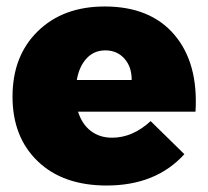

<svg xmlns="http://www.w3.org/2000/svg" viewBox="-20 -571 649 598"><path d="M306.2 -550.8Q448.2 -550.8 523.2 -462.6Q598.1 -374.5 588.9 -223.1H223.1Q235.4 -184.1 262.9 -163.1Q290.5 -142.1 329.1 -142.1Q393.1 -142.1 449.2 -193.8L554.2 -90.8Q465.8 6.8 312 6.8Q176.3 6.8 97.7 -68.6Q19 -144 19 -270Q19 -397 97.9 -473.9Q176.8 -550.8 306.2 -550.8ZM390.1 -321.8Q390.6 -362.3 367.7 -388.2Q344.7 -414.1 308.1 -414.1Q272.9 -414.1 249.8 -389.2Q226.6 -364.3 219.2 -321.8Z"/></svg>

Font: Montserrat arm ExtraBold
Style: Regular
Weight: 800
Designer: Julieta Ulanovsky
Foundry: Julieta Ulanovsky
Version: Version 6.000;PS 006.000;hotconv 1.0.88;makeotf.lib2.5.64775